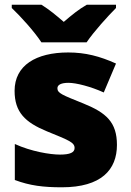

<svg xmlns="http://www.w3.org/2000/svg" viewBox="-20 -786 557 816"><path d="M156 -606H348C379 -652 439 -718 473 -752V-766H349C314 -746 286 -723 251 -693C216 -723 191 -744 156 -766H30V-752C68 -716 126 -652 156 -606ZM477 -170C477 -267 431 -307 335 -346C243 -383 224 -390 224 -411C224 -426 241 -434 271 -434C304 -434 366 -418 421 -393L473 -516C404 -547 343 -563 270 -563C133 -563 42 -508 42 -400C42 -309 87 -266 179 -228C272 -190 297 -181 297 -157C297 -138 278 -129 235 -129C193 -129 113 -142 43 -174V-21C107 3 164 10 243 10C411 10 477 -65 477 -170Z"/></svg>

Font: Noto Sans Tamil Black
Style: Regular
Weight: 900
Designer: Jelle Bosma - Monotype Design Team
Foundry: Monotype Imaging Inc.
Version: Version 2.004